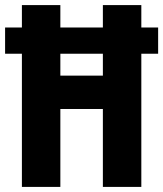

<svg xmlns="http://www.w3.org/2000/svg" viewBox="-24 -827 641 754"><path d="M62 -93V-616H-4V-719H62V-807H213V-719H380V-807H531V-719H597V-616H531V-93H380V-399H213V-93ZM213 -530H380V-616H213Z"/></svg>

Font: Noto Sans Kannada UI ExtraCondensed ExtraBold
Style: Regular
Weight: 800
Width: 2
Designer: Jelle Bosma - Monotype Design Team
Foundry: Monotype Imaging Inc.
Version: Version 2.005; ttfautohint (v1.8.4.7-5d5b)